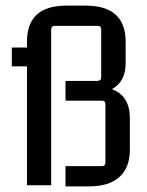

<svg xmlns="http://www.w3.org/2000/svg" viewBox="-20 -659 523 683"><path d="M442 -127Q442 -63 405 -29.5Q368 4 297 4H213V-68H342Q355 -68 355 -81V-288Q355 -301 342 -301H213V-371H324Q340 -371 340 -384V-554Q340 -567 327 -567H175Q162 -567 162 -554V0H76V-423H22V-490H76V-511Q76 -639 216 -639H285Q427 -639 427 -510V-435Q427 -368 378 -342Q442 -318 442 -238Z"/></svg>

Font: Gemunu Libre Medium
Style: Regular
Weight: 500
Designer: Puspanada Ekanayake, Sola Matas, Pathum Egodawatta, Kosala Senevirathne
Foundry: mooniak
Version: Version 1.100